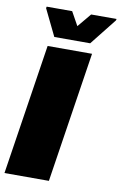

<svg xmlns="http://www.w3.org/2000/svg" viewBox="-99 -942 628 996"><g transform="rotate(10 215.0 -444.0)"><path d="M0 0ZM-2 0 104 -688H338L232 0ZM62 -740ZM130 -740 62 -880 64 -888H198L238 -816L298 -888H432L430 -880L319 -740Z"/></g></svg>

Font: Azeri Sans Black
Style: Italic
Weight: 900
Designer: Hector Gatti & Omnibus-Type (original fonts) / Cristiano Sobral (main changes and remastering)
Foundry: Omnibus-Type
Version: Version 0.07;August 21, 2020;FontCreator 13.0.0.2681 64-bit;